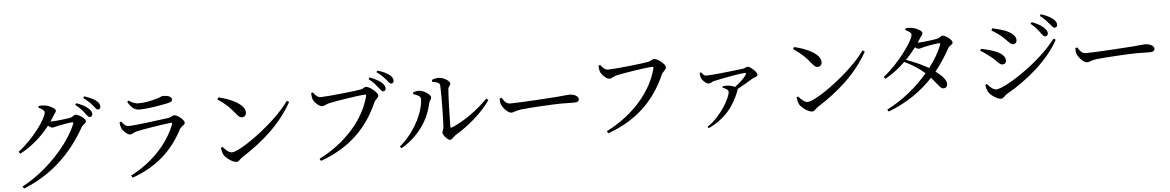

<svg xmlns="http://www.w3.org/2000/svg" viewBox="-38 -1356 11925 1957"><g transform="rotate(-5 5925.0 -378.0)"><path d="M832 -648C851 -623 863 -604 878 -604C895 -604 906 -615 906 -632C906 -652 896 -670 872 -692C846 -717 805 -738 752 -756L740 -740C785 -707 812 -674 832 -648ZM919 -719C941 -694 951 -673 968 -673C985 -673 994 -684 994 -702C994 -723 984 -743 957 -764C932 -783 891 -803 839 -819L827 -803C875 -768 898 -744 919 -719ZM133 42 147 64C442 -53 646 -258 786 -508C801 -535 835 -543 835 -565C835 -596 761 -640 736 -640C717 -640 708 -621 680 -614C653 -608 532 -593 488 -593H474C487 -611 498 -630 509 -648C525 -674 539 -682 539 -700C539 -721 479 -754 432 -761C406 -765 387 -764 369 -762L364 -745C398 -729 424 -711 424 -693C424 -634 281 -431 124 -314L139 -293C259 -355 364 -448 445 -553C462 -540 478 -530 489 -530C504 -530 523 -537 544 -542C578 -550 672 -566 694 -566C704 -566 708 -562 703 -550C623 -349 389 -92 133 42Z M1175 -522C1176 -501 1180 -482 1187 -464C1197 -438 1243 -391 1272 -391C1294 -391 1310 -409 1340 -416C1407 -432 1621 -466 1694 -473C1707 -474 1710 -469 1706 -456C1634 -270 1475 -91 1246 27L1260 50C1529 -46 1683 -209 1781 -399C1796 -428 1837 -440 1837 -462C1837 -491 1769 -547 1736 -547C1717 -547 1707 -530 1676 -525C1605 -514 1324 -478 1265 -478C1233 -478 1216 -500 1192 -531ZM1684 -676C1716 -683 1728 -693 1728 -709C1728 -738 1691 -753 1641 -753C1621 -753 1608 -738 1551 -725C1503 -713 1451 -700 1385 -700C1353 -700 1324 -710 1285 -737L1271 -725C1305 -666 1335 -636 1389 -636C1478 -636 1609 -660 1684 -676Z M2201 -689 2189 -669C2280 -607 2314 -571 2362 -511C2387 -479 2403 -466 2424 -466C2449 -466 2467 -485 2467 -512C2467 -597 2322 -662 2201 -689ZM2893 -594C2750 -386 2377 -119 2291 -119C2258 -119 2225 -153 2197 -184L2182 -174C2183 -154 2192 -120 2202 -101C2223 -68 2286 -18 2330 -18C2354 -18 2366 -45 2389 -59C2611 -200 2796 -365 2915 -580Z M3833 -649C3853 -624 3865 -604 3880 -604C3896 -604 3907 -615 3907 -633C3907 -652 3898 -670 3874 -692C3847 -716 3807 -738 3754 -757L3742 -741C3787 -707 3813 -675 3833 -649ZM3920 -721C3942 -696 3951 -676 3969 -676C3985 -676 3995 -686 3995 -704C3995 -725 3985 -744 3958 -765C3932 -785 3892 -805 3839 -820L3828 -805C3876 -771 3899 -745 3920 -721ZM3242 -601C3206 -601 3183 -630 3164 -656L3146 -649C3148 -621 3150 -605 3155 -588C3165 -559 3214 -507 3248 -507C3269 -507 3291 -525 3318 -531C3375 -545 3640 -587 3691 -587C3700 -587 3706 -585 3702 -572C3644 -342 3456 -119 3173 25L3187 47C3491 -63 3671 -251 3780 -499C3795 -532 3826 -542 3826 -567C3826 -598 3743 -665 3709 -665C3689 -665 3684 -650 3654 -643C3605 -633 3305 -601 3242 -601Z M4385 -677 4386 -657C4436 -650 4463 -639 4464 -613C4470 -517 4464 -252 4460 -197C4457 -157 4445 -150 4445 -130C4445 -108 4491 -52 4517 -52C4539 -52 4554 -82 4577 -96C4710 -176 4854 -295 4940 -423L4920 -439C4821 -337 4683 -234 4548 -177C4537 -172 4530 -176 4530 -189C4530 -264 4538 -518 4543 -568C4547 -600 4568 -602 4568 -625C4568 -652 4499 -692 4454 -692C4431 -692 4412 -688 4385 -677ZM4183 -548C4210 -540 4257 -526 4257 -495C4257 -367 4157 -157 4000 -29L4016 -10C4206 -122 4303 -286 4337 -444C4342 -469 4361 -479 4361 -501C4361 -534 4285 -576 4247 -578C4223 -579 4200 -573 4183 -568Z M5076 -434 5056 -428C5056 -407 5056 -386 5064 -366C5079 -328 5130 -274 5161 -274C5193 -274 5205 -291 5267 -298C5342 -307 5607 -322 5673 -322C5737 -322 5772 -320 5808 -320C5844 -320 5859 -332 5859 -352C5859 -384 5812 -405 5767 -405C5742 -405 5709 -399 5642 -394C5592 -390 5255 -368 5161 -368C5116 -368 5099 -398 5076 -434Z M6184 -625C6148 -625 6125 -655 6106 -680L6088 -673C6090 -646 6092 -630 6097 -613C6107 -584 6156 -531 6190 -531C6211 -531 6234 -552 6260 -558C6317 -573 6582 -614 6633 -614C6642 -614 6648 -611 6644 -598C6586 -368 6398 -144 6115 0L6129 22C6433 -88 6613 -276 6722 -524C6737 -556 6772 -574 6772 -599C6772 -630 6694 -692 6659 -692C6639 -692 6626 -674 6596 -668C6547 -657 6247 -625 6184 -625Z M7328 -340C7360 -328 7387 -315 7387 -291C7387 -241 7289 -53 7142 44L7153 59C7325 -22 7418 -142 7477 -296C7480 -303 7480 -308 7479 -312C7544 -346 7607 -384 7639 -405C7657 -416 7695 -419 7695 -442C7695 -470 7627 -530 7602 -530C7585 -530 7576 -517 7552 -514C7503 -507 7237 -477 7176 -477C7153 -477 7143 -490 7124 -515L7110 -510C7109 -490 7112 -472 7118 -457C7129 -429 7169 -394 7193 -394C7215 -394 7221 -408 7250 -415C7330 -434 7531 -470 7565 -470C7580 -470 7584 -466 7575 -451C7556 -419 7507 -373 7455 -336C7439 -345 7413 -354 7382 -356C7366 -358 7350 -356 7331 -354Z M8091 -689 8079 -669C8170 -607 8204 -571 8252 -511C8277 -479 8293 -466 8314 -466C8339 -466 8357 -485 8357 -512C8357 -597 8212 -662 8091 -689ZM8783 -594C8640 -386 8267 -119 8181 -119C8148 -119 8115 -153 8087 -184L8072 -174C8073 -154 8082 -120 8092 -101C8113 -68 8176 -18 8220 -18C8244 -18 8256 -45 8279 -59C8501 -200 8686 -365 8805 -580Z M8982 29 8995 50C9186 -23 9334 -126 9454 -255C9524 -177 9540 -136 9573 -137C9598 -137 9613 -154 9613 -181C9611 -223 9564 -271 9505 -314C9562 -384 9611 -459 9656 -541C9669 -565 9705 -574 9705 -595C9705 -625 9634 -673 9609 -673C9590 -673 9581 -653 9554 -647C9527 -640 9398 -623 9354 -623H9350L9378 -667C9393 -692 9407 -700 9407 -719C9407 -739 9350 -772 9302 -779C9277 -783 9258 -782 9240 -780L9235 -763C9269 -747 9295 -730 9295 -712C9295 -652 9129 -423 8975 -306L8990 -286C9064 -325 9134 -379 9196 -440C9274 -403 9343 -360 9403 -306C9293 -176 9146 -53 8982 29ZM9216 -459C9253 -497 9287 -538 9318 -579C9332 -568 9346 -561 9355 -561C9371 -561 9390 -568 9411 -574C9444 -582 9533 -598 9565 -599C9576 -600 9581 -596 9576 -583C9549 -511 9504 -433 9444 -356C9379 -395 9292 -432 9216 -459Z M10604 -618C10624 -593 10635 -574 10650 -574C10667 -574 10680 -586 10680 -604C10680 -623 10670 -640 10646 -663C10621 -688 10578 -711 10526 -731L10513 -715C10557 -679 10584 -645 10604 -618ZM10705 -699C10726 -674 10738 -654 10755 -654C10771 -654 10782 -665 10782 -683C10782 -704 10770 -723 10745 -744C10719 -765 10679 -786 10626 -803L10614 -787C10660 -751 10684 -724 10705 -699ZM10110 -682C10139 -665 10180 -638 10215 -607C10268 -562 10287 -523 10321 -523C10342 -523 10356 -541 10356 -561C10356 -605 10318 -638 10250 -667C10202 -684 10155 -696 10119 -703ZM10733 -544C10556 -307 10189 -79 10108 -79C10073 -79 10041 -114 10015 -143L10000 -135C10001 -116 10010 -78 10023 -58C10047 -23 10111 20 10146 20C10174 20 10185 -8 10209 -22C10429 -146 10645 -329 10754 -530ZM9978 -485C10016 -464 10051 -439 10092 -405C10142 -366 10159 -327 10194 -327C10220 -327 10231 -347 10231 -365C10231 -410 10184 -447 10120 -469C10073 -486 10034 -495 9987 -505Z M10966 -434 10946 -428C10946 -407 10946 -386 10954 -366C10969 -328 11020 -274 11051 -274C11083 -274 11095 -291 11157 -298C11232 -307 11497 -322 11563 -322C11627 -322 11662 -320 11698 -320C11734 -320 11749 -332 11749 -352C11749 -384 11702 -405 11657 -405C11632 -405 11599 -399 11532 -394C11482 -390 11145 -368 11051 -368C11006 -368 10989 -398 10966 -434Z"/></g></svg>

Font: Noto Serif JP Medium
Style: Regular
Weight: 500
Designer: Ryoko NISHIZUKA 西塚涼子 (kana & ideographs); Frank Grießhammer (Latin, Greek & Cyrillic); Wenlong ZHANG 张文龙 (bopomofo); San
Foundry: Adobe
Version: Version 2.001;hotconv 1.1.0;makeotfexe 2.6.0